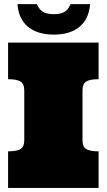

<svg xmlns="http://www.w3.org/2000/svg" viewBox="-20 -930 528 950"><path d="M20 0V-181.2Q63 -181.2 81.5 -192.6Q100.1 -204.1 100.1 -235.8V-482.9Q100.1 -515.1 81.5 -526.6Q63 -538.1 20 -538.1V-719.2H467.8V-538.1Q424.8 -538.1 406.5 -526.6Q388.2 -515.1 388.2 -482.9V-235.8Q388.2 -204.1 406.5 -192.6Q424.8 -181.2 467.8 -181.2V0ZM162.6 -909.7Q166.5 -899.9 172.6 -890.9Q178.7 -881.8 187.7 -874.8Q196.8 -867.7 211.2 -863.8Q225.6 -859.9 246.6 -859.9Q267.6 -859.9 281.5 -863.8Q295.4 -867.7 304.4 -874.8Q313.5 -881.8 319.1 -890.9Q324.7 -899.9 329.6 -909.7H425.8Q420.4 -836.9 374 -797.9Q327.6 -758.8 246.6 -758.8Q165.5 -758.8 118.7 -797.4Q71.8 -835.9 66.4 -909.7Z"/></svg>

Font: Ultra
Style: Regular
Weight: 400
Designer: Astigmatic (AOETI)
Foundry: Astigmatic (AOETI)
Version: Version 1.001